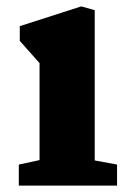

<svg xmlns="http://www.w3.org/2000/svg" viewBox="-20 -582 405 602"><path d="M104 -80V-384L42 -454V-500L235 -562L277 -550V-79L347 -66V0H39V-66Z"/></svg>

Font: Martel Heavy
Style: Regular
Weight: 900
Designer: Dan Reynolds
Foundry: Dan Reynolds
Version: Version 1.001; ttfautohint (v1.1) -l 5 -r 5 -G 72 -x 0 -D la